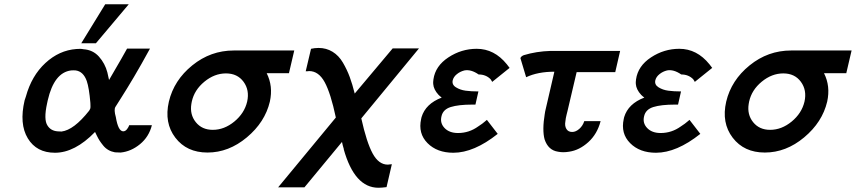

<svg xmlns="http://www.w3.org/2000/svg" viewBox="-20 -710 4034 905"><path d="M363 -506 476 -690H587L432 -506ZM96 -237 102 -255Q129 -353 194 -413Q259 -473 340 -479Q360 -481 373 -478Q418 -475 446.5 -443Q475 -411 486 -369L494 -333Q567 -458 579 -481H687Q645 -404 611.5 -347.5Q578 -291 551.5 -249.5Q525 -208 524 -206Q516 -193 526 -158Q537 -91 561 -91Q571 -91 579 -101.5Q587 -112 589 -120H696Q682 -65 640 -30.5Q598 4 549 9Q531 9 522 8Q505 5 491 -3Q477 -11 466.5 -24Q456 -37 449.5 -47Q443 -57 436 -71.5Q429 -86 428 -88Q333 10 239 10Q152 10 111 -58Q70 -126 96 -237ZM205 -237Q203 -227 202 -223Q185 -146 204 -118Q219 -94 250 -91Q256 -90 270 -90Q328 -97 400 -188Q404 -194 406 -200Q407 -204 406 -225Q400 -296 389 -328Q373 -373 337 -378Q327 -379 315 -378Q235 -368 205 -237Z M776 -231Q800 -332 886.5 -402Q973 -472 1082 -472H1367L1342 -365H1237Q1268 -304 1252 -231Q1229 -134 1143.5 -62.5Q1058 9 958 9Q860 9 806.5 -61Q753 -131 776 -231ZM884 -231Q882 -223 882 -220Q874 -170 903 -134Q932 -98 983 -98Q1037 -98 1084.5 -137Q1132 -176 1145 -231Q1157 -285 1128 -324.5Q1099 -364 1045 -364Q991 -364 943.5 -325Q896 -286 884 -231Z M1291 173 1563 -156Q1539 -270 1510.5 -322.5Q1482 -375 1437 -375Q1435 -375 1428 -374H1421L1446 -480Q1463 -484 1482 -484Q1518 -484 1547.5 -466Q1577 -448 1596.5 -414.5Q1616 -381 1628.5 -347Q1641 -313 1652 -269L1831 -482H1955L1683 -152Q1708 -39 1736.5 13.5Q1765 66 1808 66Q1809 66 1817 65Q1825 64 1827 64L1802 172Q1779 175 1764 175Q1651 175 1600 -7L1601 -6Q1594 -29 1592 -41L1415 173Z M1965 -149Q1965 -152 1967 -158Q1986 -221 2062 -250Q2059 -252 2054 -256.5Q2049 -261 2047 -263Q2024 -288 2022 -314Q2021 -321 2023 -336Q2032 -399 2093.5 -439.5Q2155 -480 2227 -480Q2310 -480 2369 -407L2382 -390L2300 -324Q2299 -327 2296 -331Q2293 -335 2292 -337Q2270 -359 2236 -359Q2200 -384 2169 -378Q2149 -373 2133.5 -360.5Q2118 -348 2114 -332Q2109 -311 2129 -298.5Q2149 -286 2175 -282.5Q2201 -279 2235 -279L2221 -217H2206Q2141 -217 2104.5 -205.5Q2068 -194 2061 -162Q2053 -130 2075.5 -106.5Q2098 -83 2139 -83Q2191 -83 2234 -114L2253 -127Q2258 -131 2266 -137.5Q2274 -144 2275 -145L2326 -79Q2214 10 2117 10Q2040 10 1995 -35.5Q1950 -81 1965 -149Z M2433 -436Q2436 -445 2449 -450Q2508 -468 2575 -470H2903L2880 -370H2698L2655 -187Q2655 -185 2651 -171Q2650 -166 2648.5 -160Q2647 -154 2647 -153Q2645 -143 2645 -138Q2641 -117 2649.5 -102.5Q2658 -88 2677 -88Q2694 -88 2710.5 -102.5Q2727 -117 2734 -139H2811Q2795 -78 2753 -40Q2711 -2 2663 5Q2634 10 2610 5Q2564 -2 2547 -53Q2535 -96 2548 -175V-174Q2548 -177 2549.5 -184Q2551 -191 2552 -195L2593 -372Q2515 -372 2460 -346Z M2920 -149Q2920 -152 2922 -158Q2941 -221 3017 -250Q3014 -252 3009 -256.5Q3004 -261 3002 -263Q2979 -288 2977 -314Q2976 -321 2978 -336Q2987 -399 3048.5 -439.5Q3110 -480 3182 -480Q3265 -480 3324 -407L3337 -390L3255 -324Q3254 -327 3251 -331Q3248 -335 3247 -337Q3225 -359 3191 -359Q3155 -384 3124 -378Q3104 -373 3088.5 -360.5Q3073 -348 3069 -332Q3064 -311 3084 -298.5Q3104 -286 3130 -282.5Q3156 -279 3190 -279L3176 -217H3161Q3096 -217 3059.5 -205.5Q3023 -194 3016 -162Q3008 -130 3030.5 -106.5Q3053 -83 3094 -83Q3146 -83 3189 -114L3208 -127Q3213 -131 3221 -137.5Q3229 -144 3230 -145L3281 -79Q3169 10 3072 10Q2995 10 2950 -35.5Q2905 -81 2920 -149Z M3403 -231Q3427 -332 3513.5 -402Q3600 -472 3709 -472H3994L3969 -365H3864Q3895 -304 3879 -231Q3856 -134 3770.5 -62.5Q3685 9 3585 9Q3487 9 3433.5 -61Q3380 -131 3403 -231ZM3511 -231Q3509 -223 3509 -220Q3501 -170 3530 -134Q3559 -98 3610 -98Q3664 -98 3711.5 -137Q3759 -176 3772 -231Q3784 -285 3755 -324.5Q3726 -364 3672 -364Q3618 -364 3570.5 -325Q3523 -286 3511 -231Z"/></svg>

Font: Coval
Style: Medium Italic
Weight: 500
Foundry: Context Ltd
Version: Version 001.000